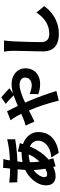

<svg xmlns="http://www.w3.org/2000/svg" viewBox="1024 -1906 951 3040"><g transform="rotate(-90 1500.0 -385.5)"><path d="M503 -808Q498 -793 495 -779Q492 -765 489 -753Q479 -705 470.5 -645Q462 -585 457 -521Q452 -457 452 -397Q452 -314 460.5 -247.5Q469 -181 484 -125Q499 -69 515 -18L388 19Q373 -26 359.5 -88.5Q346 -151 337 -224Q328 -297 328 -373Q328 -422 331 -472Q334 -522 338.5 -570.5Q343 -619 348 -664.5Q353 -710 357 -748Q359 -763 360 -780.5Q361 -798 360 -812ZM320 -702Q417 -702 500 -705.5Q583 -709 659.5 -719Q736 -729 815 -748L816 -621Q766 -612 703 -604.5Q640 -597 572 -592Q504 -587 438 -584.5Q372 -582 316 -582Q288 -582 255 -583.5Q222 -585 190 -586.5Q158 -588 134 -589L130 -715Q148 -713 180.5 -709.5Q213 -706 250 -704Q287 -702 320 -702ZM756 -547Q752 -538 745.5 -520Q739 -502 733 -483.5Q727 -465 723 -454Q695 -364 653.5 -290.5Q612 -217 564.5 -162.5Q517 -108 471 -74Q422 -38 357.5 -9.5Q293 19 225 19Q188 19 156.5 3.5Q125 -12 105.5 -46Q86 -80 86 -132Q86 -186 108 -238.5Q130 -291 169.5 -338.5Q209 -386 261 -422.5Q313 -459 374 -481Q423 -498 482.5 -509Q542 -520 600 -520Q694 -520 768 -486.5Q842 -453 886 -392.5Q930 -332 930 -252Q930 -199 913.5 -147.5Q897 -96 858.5 -53Q820 -10 757 22Q694 54 600 68L527 -48Q625 -59 683 -92Q741 -125 767 -169.5Q793 -214 793 -258Q793 -300 770 -333.5Q747 -367 702 -387.5Q657 -408 591 -408Q522 -408 468.5 -392.5Q415 -377 379 -360Q331 -337 294 -302Q257 -267 236.5 -229.5Q216 -192 216 -162Q216 -139 226 -127Q236 -115 259 -115Q295 -115 341.5 -139.5Q388 -164 433 -207Q485 -255 530 -321Q575 -387 604 -486Q608 -497 611 -514.5Q614 -532 617 -550Q620 -568 621 -579Z M1518 -637Q1501 -655 1475 -680.5Q1449 -706 1422 -731Q1395 -756 1376 -770L1478 -841Q1497 -827 1524.5 -803Q1552 -779 1579 -754.5Q1606 -730 1623 -712ZM1259 -750Q1264 -740 1271 -724.5Q1278 -709 1286.5 -693.5Q1295 -678 1300 -668Q1331 -608 1362.5 -539Q1394 -470 1420 -408Q1437 -370 1459.5 -312.5Q1482 -255 1505 -192Q1528 -129 1548 -70.5Q1568 -12 1580 31L1427 69Q1412 5 1390.5 -69.5Q1369 -144 1344 -216.5Q1319 -289 1294 -347Q1275 -393 1256.5 -437Q1238 -481 1219 -522.5Q1200 -564 1178 -602Q1166 -621 1149 -647.5Q1132 -674 1116 -694ZM1032 -456Q1064 -464 1094 -474.5Q1124 -485 1136 -490Q1194 -513 1252 -538.5Q1310 -564 1367 -589Q1424 -614 1478.5 -634Q1533 -654 1585 -666Q1637 -678 1684 -678Q1764 -678 1821 -648.5Q1878 -619 1908.5 -569.5Q1939 -520 1939 -461Q1939 -388 1907 -335Q1875 -282 1818 -254Q1761 -226 1685 -226Q1644 -226 1601 -235Q1558 -244 1529 -254L1533 -392Q1567 -378 1603.5 -368.5Q1640 -359 1670 -359Q1703 -359 1730.5 -370.5Q1758 -382 1775.5 -406Q1793 -430 1793 -466Q1793 -490 1779 -509.5Q1765 -529 1740 -540.5Q1715 -552 1681 -552Q1632 -552 1570.5 -533Q1509 -514 1441.5 -485Q1374 -456 1309 -423Q1244 -390 1189 -361.5Q1134 -333 1096 -316Z M2380 -797Q2375 -764 2371.5 -725Q2368 -686 2366 -654Q2364 -615 2362 -557.5Q2360 -500 2358 -437Q2356 -374 2355 -314.5Q2354 -255 2354 -211Q2354 -162 2371.5 -133.5Q2389 -105 2418.5 -93Q2448 -81 2485 -81Q2544 -81 2594.5 -97.5Q2645 -114 2686 -141.5Q2727 -169 2761 -206Q2795 -243 2822 -285L2923 -162Q2899 -126 2860 -86Q2821 -46 2766 -10.5Q2711 25 2640 47.5Q2569 70 2483 70Q2399 70 2336.5 44Q2274 18 2240.5 -37.5Q2207 -93 2207 -179Q2207 -218 2208 -270Q2209 -322 2210.5 -378.5Q2212 -435 2213 -489.5Q2214 -544 2215 -587.5Q2216 -631 2216 -654Q2216 -693 2212.5 -730Q2209 -767 2202 -799Z"/></g></svg>

Font: Noto Sans JP Thin ExtraBold
Style: Regular
Weight: 800
Version: Version 2.004-H2;hotconv 1.0.118;makeotfexe 2.5.65603